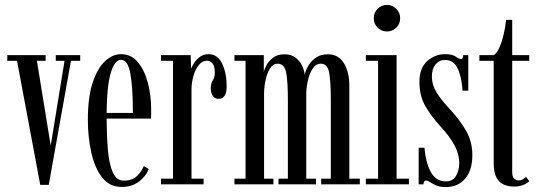

<svg xmlns="http://www.w3.org/2000/svg" viewBox="-20 -747 2182 778"><path d="M143 2 49 -500.5H9.5V-523.5H165V-500.5H129.5L185.5 -157L241.5 -500.5H206V-523.5H305V-500.5H267.5L177.5 2Z M472.5 10.5Q424 10.5 394 -27.8Q364 -66 350 -128.5Q336 -191 336 -263Q336 -352.5 355.2 -411.2Q374.5 -470 405.2 -498.8Q436 -527.5 470.5 -527.5Q511.5 -527.5 538.5 -495.2Q565.5 -463 579 -412Q592.5 -361 592.5 -304Q592.5 -294.5 592.5 -285Q592.5 -275.5 592 -266.5H412Q412.5 -196.5 417.2 -139.5Q422 -82.5 437 -48.8Q452 -15 481.5 -15Q516 -15 535.5 -34.2Q555 -53.5 562.5 -74L582.5 -62Q572 -33.5 543.5 -11.5Q515 10.5 472.5 10.5ZM470.5 -504.5Q444.5 -504.5 428.8 -451.5Q413 -398.5 412 -289.5H518.5Q518.5 -390.5 508.5 -447.5Q498.5 -504.5 470.5 -504.5Z M632.5 0V-23H681V-500.5H632.5V-523.5H752.5L754.5 -468.5Q756 -474.5 764.5 -488.8Q773 -503 788.2 -515.2Q803.5 -527.5 825 -527.5Q862 -527.5 880.2 -489.2Q898.5 -451 898.5 -397.5Q898.5 -346.5 865.5 -346.5Q850.5 -346.5 842.2 -358.2Q834 -370 834 -390Q834 -409 842.2 -421.2Q850.5 -433.5 850.5 -453Q850.5 -478 841.5 -489.5Q832.5 -501 818.5 -501Q799.5 -501 785.5 -483.5Q771.5 -466 763.8 -439.2Q756 -412.5 756 -384.5V-23H805V0Z M930 0V-23H975V-500.5H930V-523.5H1049V-455Q1051 -466.5 1060.2 -483.5Q1069.5 -500.5 1087.2 -513.8Q1105 -527 1133 -527Q1161 -527 1178.8 -512.5Q1196.5 -498 1205.2 -478.5Q1214 -459 1214.5 -443Q1218 -461.5 1229.5 -481Q1241 -500.5 1260.5 -513.8Q1280 -527 1308 -527Q1351.5 -527 1373.5 -491.2Q1395.5 -455.5 1395.5 -400V-23H1438V0H1281.5V-23H1320.5V-343Q1320.5 -412 1314.2 -450.5Q1308 -489 1279.5 -489Q1261 -489 1248.2 -470.8Q1235.5 -452.5 1228.8 -425.5Q1222 -398.5 1221 -371.5V-23H1260.5V0H1108.5V-23H1146.5V-343Q1146.5 -412 1140 -450.5Q1133.5 -489 1104.5 -489Q1086.5 -489 1074.5 -470.2Q1062.5 -451.5 1056.5 -424Q1050.5 -396.5 1050 -370.5V-23H1088V0Z M1548.5 -619.5Q1525.5 -619.5 1510 -635Q1494.5 -650.5 1494.5 -673Q1494.5 -695.5 1510 -711.2Q1525.5 -727 1548.5 -727Q1570 -727 1585.8 -711.2Q1601.5 -695.5 1601.5 -673Q1601.5 -650.5 1585.8 -635Q1570 -619.5 1548.5 -619.5ZM1462.5 0V-23H1512V-500.5H1462.5V-523.5H1587V-23H1637V0Z M1786.5 11Q1762 11 1747 4.2Q1732 -2.5 1722.8 -9Q1713.5 -15.5 1706.5 -15.5Q1696.5 -15.5 1696 0H1676.5V-148.5H1700Q1704.5 -90 1725.2 -51Q1746 -12 1786 -12Q1816 -12 1828.5 -35.5Q1841 -59 1841 -86Q1841 -122 1821.8 -158Q1802.5 -194 1766 -233.5Q1729 -273.5 1704.2 -315.8Q1679.5 -358 1679.5 -414.5Q1679.5 -471.5 1711.2 -499.5Q1743 -527.5 1783 -527.5Q1812.5 -527.5 1826.5 -517.8Q1840.5 -508 1848.5 -508Q1856.5 -508 1857 -523.5H1877.5V-379.5H1854.5Q1850 -439 1833.5 -471.5Q1817 -504 1784 -504Q1759.5 -504 1744.8 -486Q1730 -468 1730 -436.5Q1730 -403 1749.2 -372Q1768.5 -341 1803 -304.5Q1845 -259 1869.5 -215.5Q1894 -172 1894 -118Q1894 -58 1865 -23.5Q1836 11 1786.5 11Z M2062.5 9Q2042.5 9 2023.5 1.8Q2004.5 -5.5 1992.5 -26Q1980.5 -46.5 1980.5 -85.5V-500.5H1922.5V-523.5H1980.5Q1992.5 -530.5 2002.8 -552.5Q2013 -574.5 2020.2 -604.8Q2027.5 -635 2031 -666.5H2055.5V-523.5H2124.5V-500.5H2055.5V-50Q2055.5 -30 2063.8 -23Q2072 -16 2080.5 -16Q2091 -16 2099.5 -21Q2108 -26 2111.5 -30.5L2125 -12.5Q2115 -3.5 2099.2 2.8Q2083.5 9 2062.5 9Z"/></svg>

Font: Imbue 50pt
Style: Regular
Weight: 400
Designer: Tyler Finck
Foundry: Etcetera Type Company
Version: Version 1.102; ttfautohint (v1.8.3)